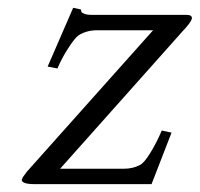

<svg xmlns="http://www.w3.org/2000/svg" viewBox="-20 -468 508 488"><path d="M213.9 -430.2H454.1Q467.8 -430.2 467.8 -421.9Q467.8 -419.9 466.8 -418.9Q465.8 -411.6 442.9 -387.2L132.8 -39.1H293.9Q318.4 -39.1 335.9 -48.8Q346.2 -53.7 362.3 -79.8Q378.4 -106 391.1 -136.2L416 -130.9L365.2 0H67.9Q35.2 0 35.2 -11.2L36.1 -13.2Q36.6 -16.6 48.8 -32.2L369.1 -391.1H227.1Q199.7 -391.1 179.2 -377.9Q169.9 -371.1 153.1 -345Q136.2 -318.8 126 -293.9L101.1 -298.8L166 -448.2L186 -443.8Q186 -439.9 187 -437.7Q188 -435.5 194.6 -432.9Q201.2 -430.2 213.9 -430.2Z"/></svg>

Font: Common Serif Medium
Style: Italic
Weight: 500
Italic angle: -12°
Designer: Philipp H. Poll, Khaled Hosny
Foundry: Stefan Peev, Context Ltd.
Version: Version 1.026